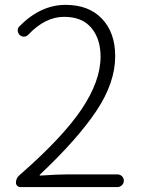

<svg xmlns="http://www.w3.org/2000/svg" viewBox="-20 -762 574 782"><path d="M63.5 0Q55.7 0 50.3 -5.4Q44.9 -10.7 44.9 -17.6Q44.9 -36.1 58.6 -47.9Q233.4 -200.2 311.5 -315.9Q389.6 -431.6 389.6 -531.2Q389.6 -603.5 352.1 -648.4Q314.5 -693.4 241.2 -693.4Q164.1 -693.4 95.7 -621.1Q88.9 -613.3 78.6 -612.8Q68.4 -612.3 60.5 -619.1Q52.7 -627 52.2 -637.7Q51.8 -648.4 59.6 -655.3Q145.5 -742.2 247.1 -742.2Q341.8 -742.2 395.5 -685.5Q449.2 -628.9 449.2 -533.2Q449.2 -424.8 372.1 -309.6Q294.9 -194.3 142.6 -50.8Q140.6 -49.8 141.6 -48.3Q142.6 -46.9 144.5 -46.9Q217.8 -51.8 256.8 -51.8H458Q468.8 -51.8 476.6 -44.4Q484.4 -37.1 484.4 -26.4Q484.4 -15.6 476.6 -7.8Q468.8 0 458 0Z"/></svg>

Font: irohamaru Light
Style: Regular
Weight: 200
Designer: [Source Han Sans]
Ryoko NISHIZUKA  (kana & ideographs); Paul D. Hunt (Latin, Greek & Cyrillic); Wenlong ZHANG  (bopomofo
Version: Version 1.01